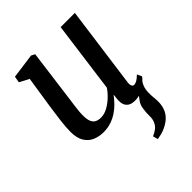

<svg xmlns="http://www.w3.org/2000/svg" viewBox="-227 -679 1041 1041"><g transform="rotate(-45 293.0 -159.0)"><path d="M365 244 357 215Q379 205.5 392.5 194.5Q406 183.5 413.5 167Q422.5 148.5 421.8 123.8Q421 99 425 73.5Q428 44.5 444 24.5Q460 4.5 471 -10.5L536 -48.5Q518.5 -28 512.2 -6.2Q506 15.5 507 42Q507 55 508.8 70.8Q510.5 86.5 510.5 101Q510.5 133.5 499 160Q487.5 186.5 460.5 207Q441.5 221 419 230Q396.5 239 365 244ZM183.5 10Q150 10 121.5 -2Q93 -14 75.5 -41.8Q58 -69.5 57.5 -117.5Q57.5 -134.5 59 -155.8Q60.5 -177 63.5 -200.5Q66.5 -224 69.8 -247.5Q73 -271 76 -292.5L104.5 -478L50 -506.5L56 -543L199 -562.5L220 -551.5L185.5 -289.5Q183 -268 180 -247Q177 -226 174.2 -206Q171.5 -186 169.8 -168Q168 -150 168 -134.5Q168 -104 175.2 -86.8Q182.5 -69.5 196.5 -62.8Q210.5 -56 230 -56Q255 -56 280.2 -69.5Q305.5 -83 328 -104Q350.5 -125 366.5 -148.5L421.5 -558H530.5L467 -91Q464.5 -72.5 469 -63.5Q473.5 -54.5 482.5 -54.5Q492 -54.5 503.5 -61Q515 -67.5 532.5 -84L545 -57Q540 -49 523.5 -33Q507 -17 481.8 -3.8Q456.5 9.5 425 9.5Q392.5 9.5 376.8 -7Q361 -23.5 362 -50.5Q361.5 -53 361.8 -57.8Q362 -62.5 362.8 -68.8Q363.5 -75 364.2 -81.2Q365 -87.5 365.5 -93L364 -94Q349.5 -74.5 331.5 -56Q313.5 -37.5 290.8 -22.5Q268 -7.5 241.5 1.2Q215 10 183.5 10Z"/></g></svg>

Font: Merriweather 28pt Medium
Style: Italic
Weight: 500
Italic angle: -7.8°
Version: Version 2.101